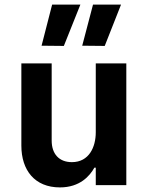

<svg xmlns="http://www.w3.org/2000/svg" viewBox="-20 -806 638 836"><path d="M330 -786H207L161 -607L258 -606ZM507 -786H385L338 -607L436 -606ZM241 10C328 10 371 -40 391 -76H397V0H530V-530H397V-230C397 -166 368 -100 293 -100C237 -100 205 -136 205 -194V-530H73V-172C73 -65 131 10 241 10Z"/></svg>

Font: Be Vietnam Pro SemiBold
Style: Regular
Weight: 600
Designer: Lam Bao, Tony Le, Vietanh Nguyen
Foundry: Yellow Type Foundry
Version: Version 1.002